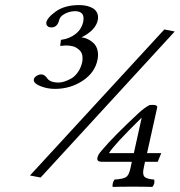

<svg xmlns="http://www.w3.org/2000/svg" viewBox="-20 -657 708 756"><path d="M627 -541 668 -533 140 42 98 34ZM538 -194Q428 -86 409 -54H507ZM494 4 499 -20H381Q363 -20 363 -32Q363 -38 368 -48Q376 -60 381 -65Q425 -118 526 -212Q549 -233 568 -243Q569 -244 582 -244Q586 -244 589.5 -243.5Q593 -243 596.5 -240.5Q600 -238 599 -234L559 -54H615L601 -20H551L546 4Q540 30 549 39Q558 48 587 50Q591 66 580 79Q550 78 503 78Q454 78 424 79Q422 75 424 65.5Q426 56 431 50Q464 48 476 40.5Q488 33 494 4ZM308 -573Q308 -575 308.5 -578.5Q309 -582 309 -584Q309 -613 275 -613Q264 -613 251.5 -609.5Q239 -606 227.5 -598Q216 -590 213 -578Q206 -549 182 -549Q173 -549 168.5 -553Q164 -557 163 -560.5Q162 -564 162 -567Q165 -587 200 -612Q235 -637 292 -637Q309 -637 323 -633.5Q337 -630 346.5 -624Q356 -618 361 -609Q366 -600 366 -589Q366 -582 365 -578Q357 -538 301 -510Q326 -507 346 -489.5Q366 -472 366 -440Q366 -434 364 -422Q354 -371 305.5 -339Q257 -307 196 -307Q167 -307 140 -317.5Q113 -328 113 -342Q113 -351 123 -357.5Q133 -364 142 -364Q155 -364 165 -350Q176 -332 211 -332Q220 -332 232 -335.5Q244 -339 259 -347Q274 -355 286.5 -372.5Q299 -390 304 -414Q305 -420 305 -429Q305 -449 292 -460.5Q279 -472 266 -475Q253 -478 238 -478Q233 -478 217 -476L220 -500Q255 -505 278.5 -524Q302 -543 308 -573Z"/></svg>

Font: Linux Libertine O
Style: Italic
Weight: 400
Italic angle: -12°
Designer: Philipp H. Poll
Foundry: Philipp H. Poll
Version: Version 5.1.6